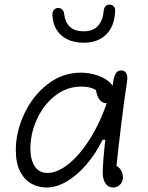

<svg xmlns="http://www.w3.org/2000/svg" viewBox="-20 -824 660 856"><path d="M50.5 -155Q50.5 -235.5 87.8 -315.8Q125 -396 191.5 -448Q258 -500 340 -500Q378.5 -500 413.5 -488.2Q448.5 -476.5 470 -456Q491.5 -435.5 491.5 -410.5Q491.5 -392 482.8 -378Q474 -364 454.5 -364Q439 -364 428 -375.2Q417 -386.5 411.8 -404.5Q406.5 -422.5 406.5 -442.5H445V-401.5Q440.5 -404.5 436 -407Q411.5 -422.5 391.8 -430.2Q372 -438 342.5 -438Q278 -438 226 -397.5Q174 -357 144.8 -292.8Q115.5 -228.5 115.5 -161Q115.5 -113 134.5 -83Q153.5 -53 192 -53Q236 -53 286.5 -93.5Q337 -134 384 -209.8Q431 -285.5 463.5 -386.5H494L460.5 -201H437.5Q407.5 -140 366.2 -91.5Q325 -43 278.5 -15.5Q232 12 187 12Q153 12 122 -4Q91 -20 70.8 -57.5Q50.5 -95 50.5 -155ZM438 -53Q438 -107.5 453.5 -233.8Q469 -360 483 -448.5Q484 -453.5 484.5 -458.5Q488.5 -484 496.5 -497Q504.5 -510 520.5 -510Q531 -510 537.8 -503.8Q544.5 -497.5 546.8 -486.5Q549 -475.5 546.5 -461.5Q535 -387 520.8 -272Q506.5 -157 496.5 -59L483 -88Q496 -88 506.2 -80Q516.5 -72 522.2 -59.5Q528 -47 528 -34Q528 -13.5 515 -0.8Q502 12 484 12Q462.5 12 450.2 -6.5Q438 -25 438 -53ZM213.5 -757.5Q213 -772 220.5 -780.2Q228 -788.5 239 -788.5Q250 -788.5 257.2 -781.8Q264.5 -775 266 -762Q270 -726 290.8 -705.2Q311.5 -684.5 354 -684.5Q394.5 -684.5 416.5 -708.2Q438.5 -732 442.5 -777V-778Q443.5 -786 447 -791.8Q450.5 -797.5 456 -800.5Q461.5 -803.5 468.5 -803.5Q479.5 -803.5 486.8 -795.8Q494 -788 493.5 -775.5Q492 -730 474.5 -698.2Q457 -666.5 426.2 -650Q395.5 -633.5 354 -633.5Q310.5 -633.5 279.5 -649Q248.5 -664.5 231.8 -692.2Q215 -720 213.5 -757.5Z"/></svg>

Font: Monaspace Radon Var
Style: Regular
Weight: 400
Designer: Riley Cran and the Lettermatic Team
Version: Version 1.000 (Monaspace Radon Var)